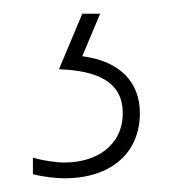

<svg xmlns="http://www.w3.org/2000/svg" viewBox="-20 -20 265 280"><path d="M184 145C184 100 155 69 100 62L126 0H100L66 81C120 83 159 98 159 145C159 192 121 217 74 217C61 217 42 214 28 210V234C43 238 62 240 74 240C142 240 184 203 184 145Z"/></svg>

Font: Noto Sans Myanmar UI ExtraCondensed Thin
Style: Regular
Weight: 100
Width: 2
Designer: Monotype Design Team
Foundry: Monotype Imaging Inc.
Version: Version 2.103